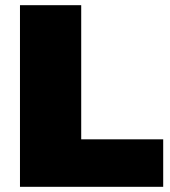

<svg xmlns="http://www.w3.org/2000/svg" viewBox="-20 -720 657 740"><path d="M57 0V-700H293V-183H609V0Z"/></svg>

Font: Montserrat Thin Black
Style: Regular
Weight: 900
Version: Version 9.000